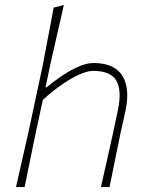

<svg xmlns="http://www.w3.org/2000/svg" viewBox="-20 -760 602 780"><path d="M45 0Q58 -56.5 69.5 -108Q81 -159.5 95 -220.5L153.5 -494Q165.5 -558 176.8 -616.8Q188 -675.5 198 -729L239.5 -740Q225.5 -679.5 211.8 -618.8Q198 -558 183.5 -494L165 -405.5H170Q193 -425.5 226 -448.2Q259 -471 294.5 -487.5Q330 -504 360 -504Q443.5 -504 476.2 -453.5Q509 -403 490 -311Q486 -291 481 -270.2Q476 -249.5 470 -221Q457.5 -160.5 447 -108.5Q436.5 -56.5 425 0H390Q403 -56.5 414.5 -108.5Q426 -160.5 439.5 -221L459 -313Q475.5 -390.5 453.2 -431.2Q431 -472 358 -472Q334.5 -472 300.5 -456.5Q266.5 -441 228.2 -414.2Q190 -387.5 154 -354L125 -220Q112.5 -159.5 102 -108Q91.5 -56.5 80 0Z"/></svg>

Font: Commissioner Loud Thin
Style: Italic
Weight: 100
Italic angle: -12°
Designer: Kostas Bartsokas
Foundry: Kostas Bartsokas
Version: Version 1.000; ttfautohint (v1.8.3)